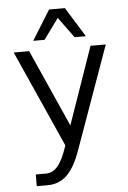

<svg xmlns="http://www.w3.org/2000/svg" viewBox="-59 -743 643 966"><g transform="rotate(-5 262.5 -260.0)"><path d="M246 -6 248 -12 30 -500H108L282 -110L418 -500H495L309 20Q279 104 239.5 142Q200 180 142 180H87V121H139Q173 121 198.5 91Q224 61 246 -6ZM399 -550H342L266 -654L190 -550H133L226 -700H306Z"/></g></svg>

Font: Fivo Sans
Style: Regular
Weight: 400
Designer: Alexander Slobzheninov
Foundry: Alexander Slobzheninov
Version: 1.0